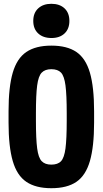

<svg xmlns="http://www.w3.org/2000/svg" viewBox="-20 -980 540 1010"><path d="M250 10Q168 10 118.5 -23.5Q69 -57 47 -133Q25 -209 25 -335V-395Q25 -522 47 -597.5Q69 -673 118.5 -706.5Q168 -740 250 -740Q333 -740 382 -706.5Q431 -673 453 -597.5Q475 -522 475 -395V-335Q475 -209 453 -133Q431 -57 382 -23.5Q333 10 250 10ZM250 -114Q284 -114 301 -132Q318 -150 324.5 -199.5Q331 -249 331 -345V-385Q331 -481 324.5 -530.5Q318 -580 301 -598Q284 -616 250 -616Q217 -616 199.5 -598Q182 -580 175.5 -530.5Q169 -481 169 -385V-345Q169 -249 175.5 -199.5Q182 -150 199.5 -132Q217 -114 250 -114ZM251 -780Q207 -780 181 -804Q155 -828 155 -870Q155 -912 181 -936Q207 -960 250 -960Q294 -960 319.5 -936Q345 -912 345 -870Q345 -828 319.5 -804Q294 -780 251 -780Z"/></svg>

Font: M PLUS 1 Code
Style: Bold
Weight: 700
Designer: Coji Morishita
Foundry: UNDERFOREST DESIGN
Version: Version 1.002